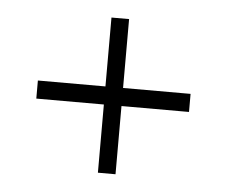

<svg xmlns="http://www.w3.org/2000/svg" viewBox="-36 -408 494 419"><g transform="rotate(5 211.5 -199.0)"><path d="M378.9 -217.8V-178.2H44.4V-217.8ZM192.4 -368.7H231V-28.8H192.4Z"/></g></svg>

Font: Lateef ExtraLight
Style: Regular
Weight: 200
Designer: SIL International
Foundry: SIL International
Version: Version 4.200